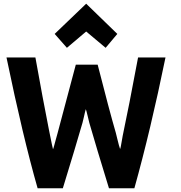

<svg xmlns="http://www.w3.org/2000/svg" viewBox="-20 -1008 976 1036"><path d="M873 -698Q793 -307 705 8H568Q500 -213 462 -345Q458 -360 452 -386Q446 -412 443 -419Q441 -414 438.5 -402.5Q436 -391 432 -374Q428 -357 425 -345Q387 -213 319 8H183Q103 -272 15 -698H171Q211 -474 244 -308Q247 -292 252 -268.5Q257 -245 260 -229Q263 -213 266 -203Q268 -206 271.5 -219.5Q275 -233 281 -254.5Q287 -276 290 -287L389 -659H507Q569 -415 605 -291Q608 -279 613 -258.5Q618 -238 621.5 -225Q625 -212 628 -204Q630 -208 632 -218.5Q634 -229 637 -246.5Q640 -264 642 -275Q674 -425 725 -698ZM445 -838 341 -750 275 -825 445 -988 613 -825 550 -750Z"/></svg>

Font: Repo
Style: Bold
Weight: 700
Designer: Stefan Peev
Foundry: Context Ltd
Version: Version 001.000